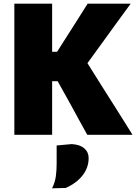

<svg xmlns="http://www.w3.org/2000/svg" viewBox="-20 -733 754 1044"><path d="M58 0V-713H263.5V-451.5H290.5L356 -554.5Q379.5 -591 402.5 -627.5Q425.5 -664 456.5 -713H690.5Q649.5 -656.5 609.5 -602Q569.5 -547 529.5 -491.5L455.5 -389.5L536.5 -260.5Q562.5 -219.5 592.8 -171.5Q623 -123.5 651.5 -78.5Q679.5 -33 700.5 0H454.5Q429.5 -45 407.5 -85Q385.5 -125 364.5 -164L293.5 -291.5H263.5V0ZM263 291Q279 259 283.5 226.5Q288 194 288 157.5V58L369.5 50.5Q414.5 53 438.2 73.5Q462 94 462 126.5Q462 178.5 429.2 220.5Q396.5 262.5 337.5 289Z"/></svg>

Font: Heraclito ExtraBold
Style: Regular
Weight: 800
Designer: Kostas Bartsokas (font) & Cristiano Sobral (main changes)
Foundry: Kostas Bartsokas (font) & Cristiano Sobral (main changes)
Version: Version 1.00;July 8, 2020;FontCreator 13.0.0.2655 64-bit